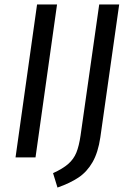

<svg xmlns="http://www.w3.org/2000/svg" viewBox="-20 -709 579 865"><path d="M140 0H50L147 -689H237ZM432 -90Q422 -22 397 21.5Q372 65 334 90.5Q296 116 239 136L219 71Q263 51 287.5 29.5Q312 8 324 -21.5Q336 -51 343 -99L427 -689H517Z"/></svg>

Font: Fira Sans Condensed
Style: Italic
Weight: 400
Width: 3
Italic angle: -8°
Designer: bBox Type GmbH & Carrois Corporate GbR & Edenspiekermann AG
Foundry: bBox Type GmbH & Carrois Corporate GbR & Edenspiekermann AG
Version: Version 4.301